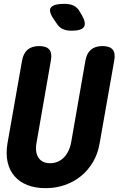

<svg xmlns="http://www.w3.org/2000/svg" viewBox="-20 -970 640 1000"><path d="M95 -655Q102 -693 124 -711.5Q146 -730 184 -730Q222 -730 237 -711.5Q252 -693 245 -655L170 -225Q166 -204 168 -185Q170 -166 178.5 -151.5Q187 -137 202.5 -128.5Q218 -120 241 -120Q264 -120 282.5 -128.5Q301 -137 314.5 -151.5Q328 -166 337 -185Q346 -204 350 -225L425 -655Q432 -693 454 -711.5Q476 -730 514 -730Q552 -730 567 -711.5Q582 -693 575 -655L499 -224Q490 -170 464.5 -126.5Q439 -83 402 -53Q365 -23 318 -6.5Q271 10 218 10Q164 10 123 -6Q82 -22 55.5 -52.5Q29 -83 19.5 -126.5Q10 -170 19 -224ZM353 -810Q327 -810 307.5 -818.5Q288 -827 275 -848L258 -873Q230 -915 246.5 -932.5Q263 -950 313 -950Q346 -950 365 -940Q384 -930 395 -910L407 -890Q430 -849 417 -829.5Q404 -810 353 -810Z"/></svg>

Font: Maple Mono NL ExtraBold
Style: Italic
Weight: 800
Italic angle: -10°
Monospace: yes
Designer: subframe7536
Version: Version 7.000